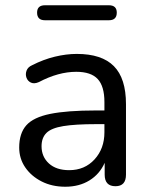

<svg xmlns="http://www.w3.org/2000/svg" viewBox="-20 -701 571 730"><path d="M151 -624Q121 -624 121 -653Q121 -681 151 -681H394Q424 -681 424 -653Q424 -624 394 -624ZM228 9Q178 9 138.5 -11Q99 -31 76 -64.5Q53 -98 53 -140Q53 -194 80 -224.5Q107 -255 171 -268Q235 -281 344 -281H377V-313Q377 -373 351.5 -400.5Q326 -428 270 -428Q202 -428 128 -389Q110 -381 97.5 -387Q85 -393 80.5 -406Q76 -419 81 -432.5Q86 -446 102 -453Q145 -475 188.5 -485.5Q232 -496 272 -496Q367 -496 413 -449.5Q459 -403 459 -305V-37Q459 7 419 7Q378 7 378 -37V-82Q359 -39 320 -15Q281 9 228 9ZM377 -229H346Q266 -229 220.5 -221.5Q175 -214 156.5 -195.5Q138 -177 138 -145Q138 -105 166 -79.5Q194 -54 243 -54Q302 -54 339.5 -95Q377 -136 377 -198Z"/></svg>

Font: Chiron GoRound TC N
Style: Regular
Weight: 350
Designer: Ryoko NISHIZUKA 西塚涼子 (kana, bopomofo & ideographs); Paul D. Hunt (Latin, Greek & Cyrillic); Sandoll Communications 산돌커뮤니
Foundry: Adobe
Version: Version 1.000;hotconv 1.1.1;makeotfexe 2.6.0